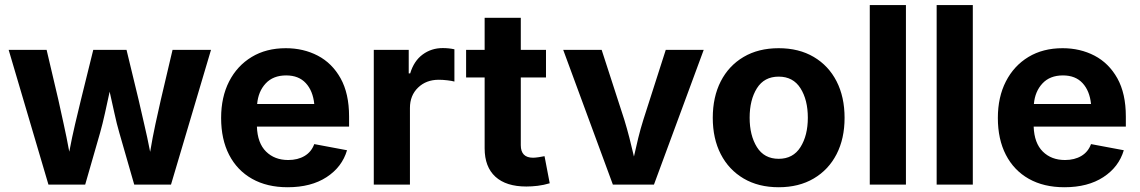

<svg xmlns="http://www.w3.org/2000/svg" viewBox="-20 -748 4620 778"><path d="M176.3 0 15.1 -545.9H168.9L216.3 -344.2Q226.1 -298.8 237.8 -246.6Q249.5 -194.3 260.7 -133.3Q272 -192.9 284.4 -245.4Q296.9 -297.9 308.1 -344.2L357.9 -545.9H492.7L541.5 -344.2Q551.8 -297.9 564.2 -245.6Q576.7 -193.4 588.4 -132.8Q598.6 -193.4 609.9 -245.6Q621.1 -297.9 631.8 -344.2L679.2 -545.9H835L672.9 0H523.9L463.4 -210.4Q453.1 -245.6 443.6 -289.6Q434.1 -333.5 424.3 -376.5Q415 -333.5 405.3 -289.3Q395.5 -245.1 385.7 -210.4L325.2 0Z M1145.5 10.7Q1062 10.7 1001.5 -23.4Q940.9 -57.6 908.4 -120.6Q876 -183.6 876 -270Q876 -354.5 908.4 -418Q940.9 -481.4 999.8 -517.1Q1058.6 -552.7 1138.2 -552.7Q1209.5 -552.7 1267.6 -522.5Q1325.7 -492.2 1360.1 -430.7Q1394.5 -369.1 1394.5 -275.9V-234.9H1021Q1023.4 -168 1058.1 -133.8Q1092.8 -99.6 1147.9 -99.6Q1186.5 -99.6 1214.1 -116Q1241.7 -132.3 1253.4 -164.1L1386.2 -139.2Q1366.2 -71.3 1303.5 -30.3Q1240.7 10.7 1145.5 10.7ZM1022 -326.7H1253.4Q1248 -379.9 1219.2 -411.1Q1190.4 -442.4 1139.6 -442.4Q1086.9 -442.4 1056.6 -409.9Q1026.4 -377.4 1022 -326.7Z M1494.6 0V-545.9H1636.2V-450.7H1642.1Q1657.2 -501 1692.6 -527.1Q1728 -553.2 1773.9 -553.2Q1798.8 -553.2 1821.3 -548.3V-417.5Q1811.5 -420.4 1792.7 -422.6Q1773.9 -424.8 1757.8 -424.8Q1707 -424.8 1674.1 -393.1Q1641.1 -361.3 1641.1 -310.5V0Z M2192.4 -545.9V-434.1H2090.3V-159.7Q2090.3 -108.9 2140.1 -108.9Q2148.4 -108.9 2163.3 -111.1Q2178.2 -113.3 2186.5 -115.2L2207.5 -5.4Q2183.1 2 2158.9 4.9Q2134.8 7.8 2112.8 7.8Q2030.8 7.8 1987.3 -32Q1943.8 -71.8 1943.8 -147V-434.1H1868.7V-545.9H1943.8V-675.8H2090.3V-545.9Z M2463.4 0 2262.2 -545.9H2418L2509.8 -262.7Q2521 -226.1 2530.5 -189Q2540 -151.9 2548.8 -113.8Q2557.1 -151.9 2566.2 -188.7Q2575.2 -225.6 2586.9 -262.7L2677.7 -545.9H2831.5L2629.9 0Z M3135.3 10.7Q3053.2 10.7 2993.2 -24.7Q2933.1 -60.1 2900.6 -123.3Q2868.2 -186.5 2868.2 -270.5Q2868.2 -355 2900.6 -418.5Q2933.1 -481.9 2993.2 -517.3Q3053.2 -552.7 3135.3 -552.7Q3217.3 -552.7 3277.3 -517.3Q3337.4 -481.9 3369.9 -418.5Q3402.3 -355 3402.3 -270.5Q3402.3 -186.5 3369.9 -123.3Q3337.4 -60.1 3277.3 -24.7Q3217.3 10.7 3135.3 10.7ZM3135.3 -104.5Q3193.8 -104.5 3223.6 -151.9Q3253.4 -199.2 3253.4 -271Q3253.4 -343.3 3223.6 -390.4Q3193.8 -437.5 3135.3 -437.5Q3076.7 -437.5 3047.1 -390.4Q3017.6 -343.3 3017.6 -271Q3017.6 -199.2 3047.1 -151.9Q3076.7 -104.5 3135.3 -104.5Z M3650.9 -727.5V0H3504.4V-727.5Z M3921.9 -727.5V0H3775.4V-727.5Z M4293 10.7Q4209.5 10.7 4148.9 -23.4Q4088.4 -57.6 4055.9 -120.6Q4023.4 -183.6 4023.4 -270Q4023.4 -354.5 4055.9 -418Q4088.4 -481.4 4147.2 -517.1Q4206.1 -552.7 4285.6 -552.7Q4356.9 -552.7 4415 -522.5Q4473.1 -492.2 4507.6 -430.7Q4542 -369.1 4542 -275.9V-234.9H4168.5Q4170.9 -168 4205.6 -133.8Q4240.2 -99.6 4295.4 -99.6Q4334 -99.6 4361.6 -116Q4389.2 -132.3 4400.9 -164.1L4533.7 -139.2Q4513.7 -71.3 4450.9 -30.3Q4388.2 10.7 4293 10.7ZM4169.4 -326.7H4400.9Q4395.5 -379.9 4366.7 -411.1Q4337.9 -442.4 4287.1 -442.4Q4234.4 -442.4 4204.1 -409.9Q4173.8 -377.4 4169.4 -326.7Z"/></svg>

Font: Inter-Bold
Style: Bold
Weight: 700
Designer: Rasmus Andersson
Foundry: rsms
Version: Version 4.000;git-a52131595